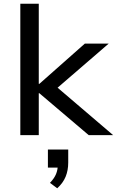

<svg xmlns="http://www.w3.org/2000/svg" viewBox="-20 -725 627 1030"><path d="M89 0V-705H188V-275H191L435 -491H563L264 -233L265 -275L587 0H456L191 -225H188V0ZM287 285 248 256Q271 232 280.5 209Q290 186 290 160L311 174H237V77H346V147Q346 189 332 223Q318 257 287 285Z"/></svg>

Font: Nunito Sans 10pt SemiExpanded Medium
Style: Regular
Weight: 500
Width: 6
Designer: Vernon Adams
Foundry: Vernon Adams
Version: Version 3.101;gftools[0.9.27]